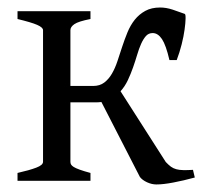

<svg xmlns="http://www.w3.org/2000/svg" viewBox="-20 -484 546 514"><path d="M222.2 -454.1V-433.1Q189.9 -426.8 179.2 -419.4Q168.5 -412.1 168.5 -403.3V-253.9H229.5Q247.1 -253.9 259 -262.9Q271 -272 279.5 -286.6Q288.1 -301.3 294.4 -320.3Q300.8 -339.4 307.1 -358.9Q313.5 -378.4 321.3 -397.5Q329.1 -416.5 340.8 -431.2Q352.5 -445.8 368.9 -454.8Q385.3 -463.9 408.7 -463.9Q424.8 -463.9 441.9 -458.3Q459 -452.6 474.6 -446.8Q477.1 -445.8 476.8 -434.1Q476.6 -422.4 474.1 -404.5Q471.7 -386.7 466.3 -365.2Q460.9 -343.8 453.1 -323.2H433.6Q424.3 -363.3 413.6 -379.4Q402.8 -395.5 388.7 -395.5Q377.9 -395.5 370.8 -387.7Q363.8 -379.9 357.9 -366.9Q352.1 -354 347.2 -337.4Q342.3 -320.8 336.2 -303.5Q330.1 -286.1 322.3 -269.5Q314.5 -252.9 302.7 -239.7L423.8 -50.3Q431.2 -42.5 437.5 -37.8Q443.8 -33.2 451.9 -31Q460 -28.8 470.5 -28.6Q481 -28.3 496.6 -29.3L501.5 -8.8Q471.2 -0.5 444.1 4.6Q417 9.8 398.9 9.8Q386.2 9.8 373.5 3.9Q360.8 -2 354.5 -10.3L251.5 -210.9Q247.6 -210.4 243.7 -210.2Q239.7 -210 235.8 -210H168.5V-50.8Q168.5 -46.9 170.2 -43.7Q171.9 -40.5 177.2 -37.1Q182.6 -33.7 193.4 -29.8Q204.1 -25.9 222.2 -21V0H26.9V-21Q59.1 -28.3 77.1 -35.2Q95.2 -42 95.2 -50.8V-403.3Q95.2 -410.6 79.3 -417.5Q63.5 -424.3 26.9 -433.1V-454.1Z"/></svg>

Font: Gentium Unicode
Style: Regular
Weight: 400
Version: Version 1.009